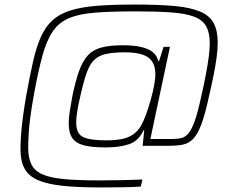

<svg xmlns="http://www.w3.org/2000/svg" viewBox="-20 -716 1038 844"><path d="M424 108Q325 108 257.5 101Q190 94 148.5 76.5Q107 59 88.5 26Q70 -7 70 -59Q70 -88 72.5 -122.5Q75 -157 80.5 -199.5Q86 -242 95 -294Q111 -382 125.5 -446Q140 -510 160 -554.5Q180 -599 211 -627Q242 -655 289.5 -670Q337 -685 406 -690.5Q475 -696 572 -696Q678 -696 748 -689.5Q818 -683 860 -665Q902 -647 919.5 -614Q937 -581 937 -529Q937 -501 932.5 -466Q928 -431 919.5 -388.5Q911 -346 899 -294Q882 -215 865.5 -170.5Q849 -126 829 -105.5Q809 -85 782.5 -80Q756 -75 718 -75H607L614 -143H611Q589 -96 547 -82Q505 -68 443 -68Q385 -68 349.5 -77Q314 -86 298 -109Q282 -132 282 -174Q282 -197 286.5 -226Q291 -255 298 -293Q312 -361 328 -405Q344 -449 367 -473.5Q390 -498 427 -507.5Q464 -517 520 -517Q568 -517 600.5 -509.5Q633 -502 651.5 -487Q670 -472 676 -447H679L699 -510H727L641 -105H737Q760 -105 777 -109Q794 -113 808.5 -130Q823 -147 836.5 -185.5Q850 -224 865 -294Q877 -346 885 -388.5Q893 -431 897.5 -465Q902 -499 902 -526Q902 -573 886 -601Q870 -629 832.5 -643Q795 -657 732 -661.5Q669 -666 575 -666Q469 -666 398.5 -660.5Q328 -655 283 -636Q238 -617 211 -576.5Q184 -536 165.5 -467.5Q147 -399 128 -294Q119 -244 113.5 -202.5Q108 -161 106 -127Q104 -93 104 -66Q104 -21 118.5 7.5Q133 36 168 51Q203 66 264 71.5Q325 77 418 77Q467 77 503.5 76Q540 75 565.5 74.5Q591 74 606 73L599 104Q582 105 564 106Q546 107 526 107Q506 107 480.5 107.5Q455 108 424 108ZM449 -99Q513 -99 547.5 -115Q582 -131 600 -164Q611 -183 622 -213Q633 -243 642.5 -277Q652 -311 657.5 -341Q663 -371 663 -388Q663 -441 631.5 -463.5Q600 -486 528 -486Q479 -486 446.5 -479Q414 -472 394 -452.5Q374 -433 360.5 -394.5Q347 -356 333 -293Q324 -255 319.5 -226.5Q315 -198 315 -177Q315 -128 345.5 -113.5Q376 -99 449 -99Z"/></svg>

Font: Saira SemiExpanded Thin
Style: Italic
Weight: 250
Width: 6
Italic angle: -12°
Designer: Hector Gatti with collaboration of the Omnibus-Type team
Foundry: Omnibus-Type
Version: Version 1.101